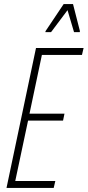

<svg xmlns="http://www.w3.org/2000/svg" viewBox="-20 -924 431 944"><path d="M12 0 157 -688H391L383 -654H186L125 -365H297L290 -331H118L55 -34H252L244 0ZM203 -766 204 -771 293 -904H339L373 -771L372 -766H344L312 -874L231 -766Z"/></svg>

Font: Saira ExtraCondensed Thin
Style: Italic
Weight: 250
Width: 2
Italic angle: -12°
Designer: Hector Gatti with collaboration of the Omnibus-Type team
Foundry: Omnibus-Type
Version: Version 1.101